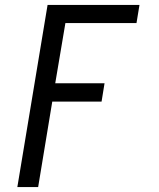

<svg xmlns="http://www.w3.org/2000/svg" viewBox="-20 -540 640 775"><path d="M50 215 172 -520H543L531 -447H244L203 -204H402L390 -130H191L134 215Z"/></svg>

Font: Iosevka Plex Etoile
Style: Italic
Weight: 400
Italic angle: -9°
Designer: Belleve Invis
Foundry: Belleve Invis
Version: Version 25.1.1; ttfautohint (v1.8.4)